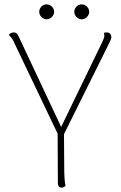

<svg xmlns="http://www.w3.org/2000/svg" viewBox="-20 -848 552 876"><path d="M480 -655 272 -236 273 -87Q273 -24 279 0Q271 8 261 8Q244 8 244 -14L243 -238L41 -661Q37 -670 29.5 -678.5Q22 -687 20 -689Q29 -700 43 -700Q57 -700 63 -686L259 -269L446 -655Q456 -676 456 -683Q456 -694 454 -698Q459 -700 468 -700Q477 -700 482.5 -694Q488 -688 488 -678Q488 -671 480 -655ZM159 -794Q159 -808 169 -818Q179 -828 193 -828Q206 -828 216.5 -818Q227 -808 227 -794Q227 -781 216.5 -770.5Q206 -760 193 -760Q179 -760 169 -770.5Q159 -781 159 -794ZM319 -794Q319 -808 329 -818Q339 -828 353 -828Q366 -828 376.5 -818Q387 -808 387 -794Q387 -781 376.5 -770.5Q366 -760 353 -760Q339 -760 329 -770.5Q319 -781 319 -794Z"/></svg>

Font: Arima Madurai Thin
Style: Regular
Weight: 250
Designer: Joana Correia and Natanael Gama
Foundry: NDISCOVER
Version: Version 1.019; ttfautohint (v1.5) -l 7 -r 28 -G 50 -x 13 -D 